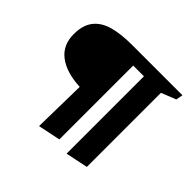

<svg xmlns="http://www.w3.org/2000/svg" viewBox="-163 -869 1080 1080"><g transform="rotate(45 377.0 -329.5)"><path d="M276.4 -300.8Q168 -305.2 105.2 -352.1Q42.5 -398.9 42.5 -486.8Q42.5 -557.6 74.5 -599.1Q106.4 -640.6 166.5 -658.2Q226.6 -675.8 316.9 -675.8H718.3L710.4 -634.8L623 -600.1V-10.7L489.7 17.1V-598.1H404.3V-10.7L270.5 17.1Z"/></g></svg>

Font: Vesper Libre
Style: Bold
Weight: 700
Designer: Robert Keller & Kimya Gandhi
Foundry: Mota Italic
Version: Version 1.058